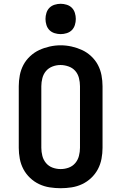

<svg xmlns="http://www.w3.org/2000/svg" viewBox="-20 -985 640 1013"><path d="M300 8Q271 8 242 3.5Q213 -1 186.5 -13.5Q160 -26 138.5 -46.5Q117 -67 103.5 -92.5Q90 -118 84.5 -147Q79 -176 79 -205V-530Q79 -559 84.5 -588Q90 -617 103.5 -642.5Q117 -668 139 -688.5Q161 -709 187 -721Q213 -733 242 -739.5Q271 -746 300 -746Q329 -746 358 -739.5Q387 -733 413 -721Q439 -709 461 -688.5Q483 -668 496.5 -642.5Q510 -617 515.5 -588Q521 -559 521 -530V-205Q521 -176 515.5 -147Q510 -118 496.5 -92.5Q483 -67 461.5 -46.5Q440 -26 413.5 -13.5Q387 -1 358 3.5Q329 8 300 8ZM300 -93Q322 -93 342.5 -100.5Q363 -108 377 -124.5Q391 -141 396.5 -162.5Q402 -184 402 -205V-530Q402 -552 396.5 -573.5Q391 -595 377 -611Q363 -627 341.5 -634.5Q320 -642 299 -642Q277 -642 256.5 -634Q236 -626 222.5 -610Q209 -594 203.5 -572.5Q198 -551 198 -530V-205Q198 -184 203.5 -162.5Q209 -141 223 -124.5Q237 -108 257.5 -100.5Q278 -93 300 -93ZM300 -805Q284 -805 268 -810Q252 -815 241 -826Q230 -837 225 -853Q220 -869 220 -885Q220 -901 225 -917Q230 -933 241 -944Q252 -955 268 -960Q284 -965 300 -965Q316 -965 332 -960Q348 -955 359 -944Q370 -933 375 -917Q380 -901 380 -885Q380 -869 375 -853Q370 -837 359 -826Q348 -815 332 -810Q316 -805 300 -805Z"/></svg>

Font: Iosevka Curly Slab Extended
Style: Bold
Weight: 700
Width: 7
Monospace: yes
Designer: Belleve Invis
Foundry: Belleve Invis
Version: Version 11.1.0; ttfautohint (v1.8.3)